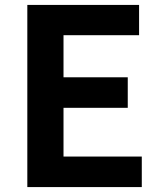

<svg xmlns="http://www.w3.org/2000/svg" viewBox="-20 -760 655 780"><path d="M545 -740V-617H238V-446H499V-322H238V-124H556V0H91V-740Z"/></svg>

Font: Kinto Sans
Style: Bold
Weight: 700
Designer: Authors: Ryoko NISHIZUKA  (kana & ideographs); Paul D. Hunt (Latin, Greek & Cyrillic); Wenlong ZHANG  (bopomofo); Sandol
Foundry: Adobe Systems Incorporated, ookami Inc.
Version: Version 0.001